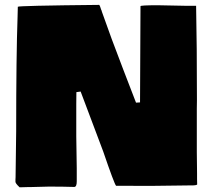

<svg xmlns="http://www.w3.org/2000/svg" viewBox="-20 -758 883 794"><path d="M794.4 -341.8 793.9 -309.1V-128.4L794.9 -42.5V-18.1L795.4 4.9Q792.5 8.8 771.5 8.8H758.8L605.5 10.7Q507.8 10.7 460 10.3Q452.6 2.4 406.7 -131.8L313.5 -379.4L295.9 -377L295.4 -327.1V-194.8L297.4 -62.5V-7.8Q297.4 14.2 287.6 15.1Q239.3 13.7 195.3 13.7H180.2L106.4 15.6H96.7L61.5 16.6L60.1 15.6Q43.9 0.5 43.9 -6.3V-15.1L44.4 -24.9L46.9 -215.3Q46.9 -528.8 52.7 -689.5L53.7 -730Q53.7 -734.4 390.1 -737.8Q393.1 -735.8 398.9 -716.3V-717.8L401.9 -708Q438 -604.5 489.7 -470.5Q541.5 -336.4 542.5 -333.5L559.1 -334.5L561 -732.4Q561 -736.3 632.3 -736.3L754.9 -733.9H791Q794.4 -572.3 794.4 -341.8Z"/></svg>

Font: Bowlby One
Style: Regular
Weight: 400
Designer: vernon adams
Foundry: vernon adams
Version: Version 1.000